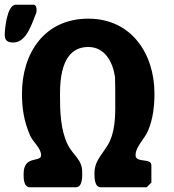

<svg xmlns="http://www.w3.org/2000/svg" viewBox="-34 -793 735 813"><path d="M66 -57C66 -41 65 0 93 0H287C317 0 314 -49 314 -65C314 -118 275 -136 253 -180C222 -244 220 -321 220 -391C220 -473 232 -594 340 -594C411 -594 444 -529 453 -467C454 -454 454 -396 454 -383C454 -325 457 -256 433 -200C411 -148 366 -120 366 -60C366 -44 365 0 393 0H587L607 -20V-93C607 -126 540 -101 540 -136C540 -172 580 -207 593 -240C614 -290 620 -343 620 -397C620 -566 522 -714 340 -714C155 -714 59 -569 59 -396C59 -332 68 -279 93 -220C105 -192 140 -166 140 -136C140 -103 66 -138 66 -57ZM-14 -647C-14 -621 -2 -613 23 -613C81 -613 104 -703 120 -740C120 -741 121 -748 121 -750C121 -758 120 -773 107 -773H33C-6 -773 -14 -662 -14 -647Z"/></svg>

Font: Asimov Print
Style: C
Weight: 500
Designer: Google
Version: Version 2.000980: 2014